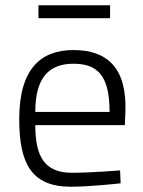

<svg xmlns="http://www.w3.org/2000/svg" viewBox="-20 -700 544 729"><path d="M398 -631V-680H126V-631ZM114 -275C114 -408 168 -458 259 -458C353 -458 396 -410 396 -275H114ZM253 -44C148 -44 114 -107 114 -225H454L456 -273C463 -441 388 -510 259 -510C137 -510 53 -441 53 -248C53 -81 98 8 247 9C325 9 438 -4 438 -4L436 -53C436 -53 326 -44 253 -44Z"/></svg>

Font: RazerF5 Light
Style: Regular
Weight: 300
Foundry: Razer Inc.
Version: Version 2